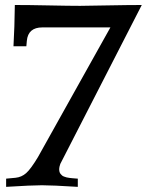

<svg xmlns="http://www.w3.org/2000/svg" viewBox="-20 -743 602 765"><path d="M544.9 -723.1 220.2 -89.8Q215.8 -76.7 215.8 -69.8Q215.8 -64 217 -58.8Q218.3 -53.7 221.4 -50Q224.6 -46.4 227.5 -43.7Q230.5 -41 236.3 -39.1Q242.2 -37.1 245.6 -36.1Q249 -35.2 256.6 -34.2Q264.2 -33.2 267.3 -33Q270.5 -32.7 279.1 -32Q287.6 -31.2 290 -31.2V1.5Q187.5 -4.9 147 -4.9Q106.9 -4.9 4.4 1.5V-31.2L42 -34.7Q65.9 -37.1 84.2 -53.2Q102.5 -69.3 131.3 -117.2Q168.5 -184.1 267.3 -360.8Q366.2 -537.6 419.9 -633.8H148.9Q91.8 -633.8 86.9 -580.1L85 -558.6H33.7Q38.1 -634.8 39.1 -723.1Q94.7 -723.1 175.3 -721.4Q255.9 -719.7 299.3 -719.7Q316.4 -719.7 403.8 -721.4Q491.2 -723.1 544.9 -723.1Z"/></svg>

Font: Flanker
Style: Bold
Weight: 700
Designer: Flanker
Foundry: Flanker
Version: Version 2.021